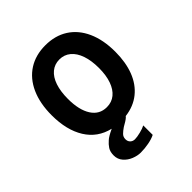

<svg xmlns="http://www.w3.org/2000/svg" viewBox="-210 -689 1020 1020"><g transform="rotate(-45 300.0 -179.0)"><path d="M416.5 -273Q416.5 -328.5 402.5 -369.2Q388.5 -410 362 -432Q335.5 -454 299.5 -454Q263.5 -454 237.2 -432.2Q211 -410.5 197.2 -369.8Q183.5 -329 183.5 -273Q183.5 -190 213.8 -143Q244 -96 299 -96Q336 -96 362.2 -117.5Q388.5 -139 402.5 -178.8Q416.5 -218.5 416.5 -273ZM143 111Q143 83.5 154.2 66.2Q165.5 49 182 35Q195.5 22 236 3Q151 -17 106 -89.2Q61 -161.5 61 -273Q61 -362 90.2 -426.8Q119.5 -491.5 173.2 -525.8Q227 -560 300 -560Q373 -560 426.8 -525.8Q480.5 -491.5 509.8 -426.8Q539 -362 539 -273Q539 -193.5 515.8 -133.2Q492.5 -73 447 -36.5Q401.5 0 336.5 8Q329 19 299 35.5L288 42Q271 53.5 259.5 65Q248 76.5 248 94Q248 110.5 258.2 120.2Q268.5 130 284 130Q300 130 326.2 123.5Q352.5 117 367 109V180Q346.5 190.5 316 196.2Q285.5 202 256 202Q232 202 205.5 191.5Q179 181 161 160.2Q143 139.5 143 111Z"/></g></svg>

Font: JuliaMono
Style: Bold
Weight: 700
Monospace: yes
Designer: cormullion
Foundry: corm
Version: Version 0.055; ttfautohint (v1.8.4)